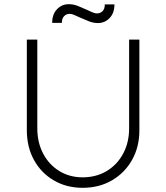

<svg xmlns="http://www.w3.org/2000/svg" viewBox="-20 -889 793 916"><path d="M374 7Q297 7 236.5 -28.5Q176 -64 142 -126Q108 -188 108 -268V-700H158V-277Q158 -209 186 -156Q214 -103 263 -73Q312 -43 374 -43Q439 -43 489 -73Q539 -103 567.5 -156Q596 -209 596 -277V-700H645V-268Q645 -188 610 -126Q575 -64 514 -28.5Q453 7 374 7ZM447 -779Q425 -779 404 -787.5Q383 -796 360 -806Q348 -811 335.5 -817Q323 -823 312 -823Q297 -823 286 -812Q275 -801 275 -780H229Q229 -821 252 -845Q275 -869 308 -869Q330 -869 350.5 -861Q371 -853 395 -842Q406 -837 419 -831Q432 -825 443 -825Q458 -825 469 -835.5Q480 -846 480 -868H526Q526 -827 503 -803Q480 -779 447 -779Z"/></svg>

Font: Lexend Deca ExtraLight
Style: Regular
Weight: 200
Designer: Bonnie Shaver-Troup, Thomas Jockin
Foundry: Lexend
Version: Version 1.008; ttfautohint (v1.8.4.7-5d5b)